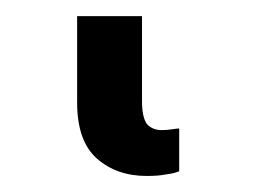

<svg xmlns="http://www.w3.org/2000/svg" viewBox="-20 24 317 237"><path d="M161.1 241.2Q124 241.2 99.6 219.7Q75.2 198.2 75.2 150.4Q75.2 115.2 75.2 43.9Q95.7 43.9 155.3 43.9Q155.3 70.3 155.3 149.4Q155.3 168 161.1 176.8Q168 184.6 179.7 184.6Q185.5 184.6 192.4 183.6Q198.2 182.6 201.2 182.6Q201.2 200.2 201.2 235.4Q194.3 238.3 184.6 239.3Q175.8 241.2 161.1 241.2Z"/></svg>

Font: DeepSea
Style: Medium
Weight: 500
Designer: Stem
Version: Version 3.019;git-0a5106e0b